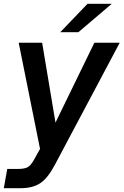

<svg xmlns="http://www.w3.org/2000/svg" viewBox="-35 -783 648 1007"><path d="M-15 204 3 103H61Q93 103 110 94Q127 85 145 52L175 -2L63 -559H186L256 -140L460 -559H593L253 81Q216 151 176.5 177.5Q137 204 74 204ZM376 -614H281L424 -763H551Z"/></svg>

Font: Open Sauce One SemiBold Italic
Style: Regular
Weight: 600
Italic angle: -10°
Designer: Alfredo Marco Pradil
Foundry: Creative Sauce Fz LLC
Version: Version 1.477